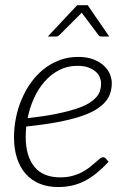

<svg xmlns="http://www.w3.org/2000/svg" viewBox="-20 -728 488 754"><path d="M419 -402.5Q419 -382 413.5 -363.5Q408 -345 394 -328.5Q380 -312 356 -297.2Q332 -282.5 294.5 -270.2Q257 -258 205 -248.2Q153 -238.5 83 -231Q82 -220.5 81.5 -210.2Q81 -200 81 -190Q81 -115.5 114.8 -73.5Q148.5 -31.5 216.5 -31.5Q243 -31.5 264.2 -37.2Q285.5 -43 302.2 -52Q319 -61 331.8 -71Q344.5 -81 354.5 -90Q364.5 -99 371.8 -104.8Q379 -110.5 385 -110.5Q391 -110.5 395.5 -105.5L406.5 -92.5Q382 -66.5 358.8 -47.8Q335.5 -29 311.8 -17Q288 -5 262.5 0.8Q237 6.5 208 6.5Q166.5 6.5 134.2 -7.2Q102 -21 80 -46.2Q58 -71.5 46.5 -107.8Q35 -144 35 -189Q35 -226.5 42.5 -264.5Q50 -302.5 64.8 -337.5Q79.5 -372.5 101.2 -403Q123 -433.5 151 -456Q179 -478.5 213 -491.5Q247 -504.5 286.5 -504.5Q323 -504.5 348.2 -494.2Q373.5 -484 389.2 -468.8Q405 -453.5 412 -435.8Q419 -418 419 -402.5ZM284 -469.5Q244 -469.5 211.8 -452.5Q179.5 -435.5 154.8 -407.2Q130 -379 113.2 -341.8Q96.5 -304.5 88.5 -264Q152 -271 198 -280.2Q244 -289.5 276 -299.8Q308 -310 327.8 -322Q347.5 -334 358.5 -346.8Q369.5 -359.5 373.2 -373Q377 -386.5 377 -401Q377 -411.5 372.2 -423.8Q367.5 -436 356.5 -446Q345.5 -456 327.8 -462.8Q310 -469.5 284 -469.5ZM409 -584.5H378.5Q371 -584.5 366.5 -590.5L305 -672.5L301 -678.5L295.5 -672.5L213.5 -590.5Q211 -588 207.5 -586.2Q204 -584.5 200 -584.5H167.5L283 -707.5H324.5Z"/></svg>

Font: Lato TR Light
Style: Italic
Weight: 300
Italic angle: -12°
Designer: Lukasz Dziedzic
Foundry: Lukasz Dziedzic
Version: Version 1.104 2013